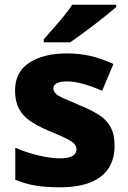

<svg xmlns="http://www.w3.org/2000/svg" viewBox="-20 -786 546 816"><path d="M467 -166Q467 -112 442.5 -72.5Q418 -33 366 -11.5Q314 10 234 10Q176 10 132.5 3Q89 -4 45 -22V-158Q93 -137 145.5 -125Q198 -113 233 -113Q271 -113 288 -123Q305 -133 305 -151Q305 -164 296.5 -174Q288 -184 262.5 -197Q237 -210 187 -230Q138 -251 106.5 -273Q75 -295 59.5 -326Q44 -357 44 -402Q44 -480 104.5 -519.5Q165 -559 265 -559Q318 -559 365 -548Q412 -537 462 -514L414 -400Q374 -418 335 -429Q296 -440 265 -440Q237 -440 222 -432.5Q207 -425 207 -410Q207 -399 215.5 -389.5Q224 -380 248.5 -369Q273 -358 320 -338Q367 -319 400 -298Q433 -277 450 -246Q467 -215 467 -166ZM474 -756Q458 -742 433 -722Q408 -702 379.5 -680Q351 -658 324 -638.5Q297 -619 278 -606H166V-619Q182 -638 205 -663.5Q228 -689 250.5 -716.5Q273 -744 287 -766H474Z"/></svg>

Font: Noto Sans Cham ExtraBold
Style: Regular
Weight: 800
Version: Version 2.002